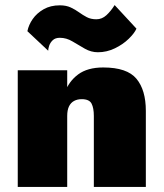

<svg xmlns="http://www.w3.org/2000/svg" viewBox="-20 -737 645 757"><path d="M245 -460H50V0H245ZM350 -280V0H555V-300Q555 -382 518 -426.5Q481 -471 387 -471Q325 -471 288 -443.5Q251 -416 235 -370.5Q219 -325 219 -270L245 -280Q245 -303 252 -317.5Q259 -332 272 -339Q285 -346 302 -346Q332 -346 341 -328.5Q350 -311 350 -280ZM88 -614 170 -537Q170 -545 174 -557Q178 -569 188 -578.5Q198 -588 216 -588Q242 -588 266 -573.5Q290 -559 314.5 -545Q339 -531 366 -531Q401 -531 433 -546.5Q465 -562 487.5 -584Q510 -606 518 -624L432 -717Q417 -693 399.5 -677Q382 -661 360 -661Q338 -661 322 -669.5Q306 -678 291.5 -688.5Q277 -699 259 -707.5Q241 -716 216 -716Q179 -716 152 -700.5Q125 -685 109 -662Q93 -639 88 -614Z"/></svg>

Font: Jost Black
Style: Regular
Weight: 900
Version: Version 3.710